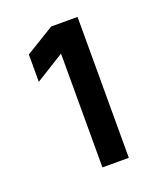

<svg xmlns="http://www.w3.org/2000/svg" viewBox="-89 -905 443 534"><g transform="rotate(-20 132.5 -638.5)"><path d="M124 -766.6 39.1 -713.9V-794.9L124 -846.7H202.1V-429.7H124Z"/></g></svg>

Font: Dinish Expanded
Style: Regular
Weight: 400
Width: 7
Designer: Charles Nix
Foundry: Playbeing
Version: Version 2.005; ttfautohint (v1.8.3)